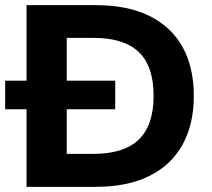

<svg xmlns="http://www.w3.org/2000/svg" viewBox="-31 -725 822 745"><path d="M72 0V-705H341Q464 -705 549 -663Q634 -621 677.5 -542.5Q721 -464 721 -353Q721 -243 677.5 -164Q634 -85 549 -42.5Q464 0 341 0ZM228 -128H332Q450 -128 507.5 -183.5Q565 -239 565 -353Q565 -468 507.5 -523Q450 -578 332 -578H228ZM-11 -301V-412H416V-301Z"/></svg>

Font: Mulish ExtraLight ExtraBold
Style: Regular
Weight: 800
Version: Version 3.603